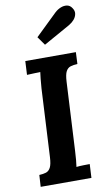

<svg xmlns="http://www.w3.org/2000/svg" viewBox="-104 -1013 598 1062"><g transform="rotate(-10 195.0 -481.5)"><path d="M356 -700 353 -634Q331 -633 314.5 -628Q298 -623 288.5 -605.5Q279 -588 277 -547L257 -164Q256 -137 253.5 -112Q251 -87 249 -74Q265 -76 289.5 -76.5Q314 -77 324 -77L320 0H35L39 -66Q61 -67 77 -72Q93 -77 102.5 -95Q112 -113 114 -153L134 -536Q136 -563 138.5 -588Q141 -613 143 -626Q127 -625 103 -624.5Q79 -624 68 -623L72 -700ZM195 -770 161 -818 283 -936Q298 -950 316 -957.5Q334 -965 351.5 -962.5Q369 -960 380 -943Q392 -926 389 -909Q386 -892 374 -878Q362 -864 345 -854Z"/></g></svg>

Font: Lora
Style: Italic
Weight: 400
Italic angle: -3°
Designer: Olga Karpushina, Alexei Vanyashin (Cyrillic)
Foundry: Cyreal
Version: Version 3.008